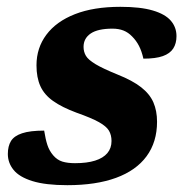

<svg xmlns="http://www.w3.org/2000/svg" viewBox="-20 -530 542 563"><path d="M109.5 -147Q113.5 -121.5 119 -104.8Q124.5 -88 136 -74.5Q147.5 -61 162.8 -56.2Q178 -51.5 200 -51.5Q235 -51.5 258.8 -59Q282.5 -66.5 294.8 -81Q307 -95.5 307 -116.5Q307 -134 299.5 -146.8Q292 -159.5 270.2 -171.8Q248.5 -184 204.5 -199.5Q161.5 -215.5 135.8 -233.8Q110 -252 98.5 -277.2Q87 -302.5 87 -338.5Q87 -389.5 116 -428.2Q145 -467 199.8 -488.5Q254.5 -510 333 -510Q392 -510 428.2 -499.2Q464.5 -488.5 481 -469.2Q497.5 -450 497.5 -424Q497.5 -402.5 488 -387.8Q478.5 -373 457.5 -365.5Q436.5 -358 400.5 -358Q395.5 -380 387.5 -395.5Q379.5 -411 367.5 -423Q356 -435 342 -440.5Q328 -446 310 -446Q267 -446 246 -431.8Q225 -417.5 225 -392.5Q225 -378 232 -366.2Q239 -354.5 260.2 -341.8Q281.5 -329 324.5 -311.5Q368.5 -294 393.8 -274.2Q419 -254.5 429.8 -229.8Q440.5 -205 440.5 -173Q440.5 -113.5 409.8 -71.8Q379 -30 320.2 -8.5Q261.5 13 177.5 13Q113.5 13 75 1Q36.5 -11 19.8 -31.8Q3 -52.5 3 -78.5Q3 -101.5 12.2 -116.5Q21.5 -131.5 44.8 -139.2Q68 -147 109.5 -147Z"/></svg>

Font: Newsreader 9pt
Style: Bold Italic
Weight: 700
Italic angle: -17°
Designer: Hugues Gentile
Foundry: Production Type
Version: Version 1.003